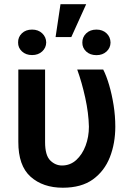

<svg xmlns="http://www.w3.org/2000/svg" viewBox="-20 -872 627 902"><path d="M66.1 -545.5H191.8V-204.5Q191.8 -142.4 215.9 -118.4Q240.1 -94.5 271.3 -94.5Q309.7 -94.5 338.1 -120.2Q366.5 -146 382.1 -187.5Q397.7 -229 397.7 -277Q396.3 -340.6 380.5 -412.6Q364.7 -484.7 342.7 -545.5H464.8Q480.1 -515.6 492.9 -471.9Q505.7 -428.3 513.7 -377.8Q521.7 -327.4 521.7 -277Q521.7 -198.5 496.1 -133.3Q470.5 -68.2 416.4 -29.1Q362.2 9.9 275.2 9.9Q181.5 9.9 123.6 -41.9Q65.7 -93.8 66.1 -206ZM241.1 -697.8 264.2 -852.3H384.9L315 -697.8ZM366.8 -671.9Q366.5 -697.4 384.9 -715.2Q403.4 -733 433.2 -733Q462 -733 480.5 -715.6Q498.9 -698.2 499.3 -671.9Q498.9 -647 480.5 -630Q462 -612.9 433.2 -612.9Q403.4 -612.9 384.9 -630.1Q366.5 -647.4 366.8 -671.9ZM65 -672.6Q64.6 -697.8 82.7 -715.4Q100.9 -733 130.7 -733Q159.8 -733 178.3 -715.4Q196.7 -697.8 197.1 -672.6Q196.7 -647.7 178.3 -630.5Q159.8 -613.3 130.7 -613.3Q101.6 -613.3 83.1 -630.5Q64.6 -647.7 65 -672.6Z"/></svg>

Font: Inter Zeller Semi Bold
Style: Regular
Weight: 600
Designer: Rasmus Andersson; Joe Bland
Foundry: zeller
Version: Version 3.015;git-dec3a8cb1